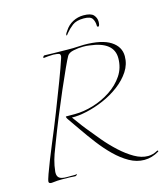

<svg xmlns="http://www.w3.org/2000/svg" viewBox="-102 -733 706 820"><g transform="rotate(-15 251.0 -323.0)"><path d="M343 -655Q376 -655 387.5 -642Q399 -629 399 -612Q399 -605 397.5 -598.5Q396 -592 392 -592Q387 -592 387 -598Q387 -615 379 -628.5Q371 -642 341 -642Q308 -642 290.5 -628.5Q273 -615 260 -599Q253 -590 253 -590Q251 -590 251 -593Q251 -597 254.5 -602Q258 -607 260 -610Q274 -632 296 -643.5Q318 -655 343 -655ZM436 9Q402 9 370 -9Q338 -27 308.5 -56Q279 -85 253 -119Q227 -153 205 -185L164 -244Q161 -248 159.5 -252.5Q158 -257 160 -257H200Q238 -257 280 -269.5Q322 -282 358.5 -306Q395 -330 417.5 -363.5Q440 -397 440 -440Q440 -512 335 -524Q330 -525 322.5 -525.5Q315 -526 307 -526Q286 -526 264.5 -521.5Q243 -517 236 -505Q229 -493 212.5 -457Q196 -421 174.5 -371.5Q153 -322 130.5 -267Q108 -212 89 -162Q79 -137 71 -114.5Q63 -92 58 -67Q57 -57 55.5 -49.5Q54 -42 54 -36Q54 -20 63.5 -13Q73 -6 96 -6H111Q120 -6 128 -6Q136 -6 140 -7Q141 -7 141 -6Q141 -5 137.5 -2.5Q134 0 132 0Q124 -1 107.5 -1.5Q91 -2 74 -2Q63 -2 53.5 -1.5Q44 -1 38 0Q36 0 33 0.5Q30 1 27 1Q15 1 15 -7Q15 -14 24 -39Q33 -64 46 -97Q59 -130 72 -161Q97 -220 122.5 -285Q148 -350 170 -408Q192 -466 204 -503Q205 -506 205.5 -508.5Q206 -511 206 -513Q206 -521 199.5 -523Q193 -525 176 -526Q166 -526 152.5 -525Q139 -524 134 -523Q131 -523 131 -525Q131 -527 133.5 -530Q136 -533 138 -533Q141 -533 173 -532Q205 -531 240 -531Q253 -531 265 -531Q277 -531 287 -532Q294 -532 300 -532.5Q306 -533 312 -533Q391 -533 430 -508Q469 -483 469 -441Q469 -405 449 -374.5Q429 -344 396.5 -319.5Q364 -295 326 -278.5Q288 -262 250 -253.5Q212 -245 183 -246Q191 -236 203 -219Q215 -202 228 -186Q251 -157 278 -125Q305 -93 335 -65.5Q365 -38 395.5 -20.5Q426 -3 455 -3Q477 -3 498 -15Q500 -16 501.5 -14Q503 -12 501 -10Q469 9 436 9Z"/></g></svg>

Font: Explora
Style: Regular
Weight: 400
Designer: Robert E. Leuschke
Foundry: Robert E. Leuschke
Version: Version 1.010